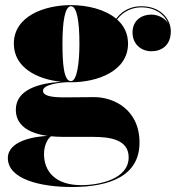

<svg xmlns="http://www.w3.org/2000/svg" viewBox="-20 -490 710 770"><path d="M43.5 -50C43.5 11 92.5 44 170.5 55C117.5 57.5 11.5 74.5 11.5 144C11.5 229 143 260 268 260C420 260 539.5 215.5 539.5 82C539.5 -53.5 433 -100.5 358 -100.5C329.5 -100.5 272 -99.5 237 -99.5C182.5 -99.5 152.5 -106.5 152.5 -126C152.5 -150.5 213.5 -158.5 250.5 -160.5C255 -160 260 -160 264.5 -160C370.5 -160 493.5 -204.5 493.5 -315C493.5 -356 476.5 -388 449.5 -412C476 -447 513 -460.5 546.5 -460.5C601.5 -460.5 639 -433 653.5 -398C639 -419.5 611 -431.5 587 -431.5C548 -431.5 511.5 -408.5 511.5 -360C511.5 -312 547 -284.5 587 -284.5C627 -284.5 665 -307 665 -364.5C665 -412.5 625.5 -465 546.5 -465C511.5 -465 473 -452 446 -415C400.5 -453 329.5 -469.5 264.5 -469.5C158.5 -469.5 35.5 -425.5 35.5 -315C35.5 -218 130 -172 225 -162C138 -156.5 43.5 -131.5 43.5 -50ZM230.5 -315C230.5 -404 240.5 -465 264.5 -465C288.5 -465 298.5 -404 298.5 -315C298.5 -236 288.5 -164.5 264.5 -164.5C235.5 -164.5 230.5 -236 230.5 -315ZM156.5 128C156.5 94 170.5 66.5 184.5 56.5C201 58 218 59 236.5 59H354.5C419.5 59 496 69 496 141C496 227.5 380 252.5 306 252.5C201 252.5 156.5 196.5 156.5 128Z"/></svg>

Font: Bodoni* 36pt Fatface
Style: Regular
Weight: 900
Version: Version 2.3